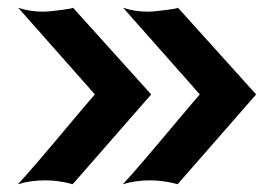

<svg xmlns="http://www.w3.org/2000/svg" viewBox="-20 -475 703 494"><path d="M639 -232 437 -1Q401 -11 366 -11Q329 -11 296 -1Q302 -7 317.5 -24.5Q333 -42 353 -65.5Q373 -89 395 -115Q417 -141 437 -165Q457 -189 472.5 -207Q488 -225 494 -232Q488 -239 473 -256Q458 -273 438 -295.5Q418 -318 396 -343Q374 -368 354 -390.5Q334 -413 318.5 -430.5Q303 -448 297 -455Q327 -445 360 -445Q370 -445 383.5 -446.5Q397 -448 409 -449.5Q421 -451 429 -452.5Q437 -454 438 -455ZM369 -232 167 -1Q131 -11 96 -11Q59 -11 26 -1Q32 -7 47.5 -24.5Q63 -42 83 -65.5Q103 -89 125 -115Q147 -141 167 -165Q187 -189 202.5 -207Q218 -225 224 -232Q218 -239 203 -256Q188 -273 168 -295.5Q148 -318 126 -343Q104 -368 84 -390.5Q64 -413 48.5 -430.5Q33 -448 27 -455Q57 -445 90 -445Q100 -445 113.5 -446.5Q127 -448 139 -449.5Q151 -451 159 -452.5Q167 -454 168 -455Z"/></svg>

Font: New Rocker
Style: Regular
Weight: 400
Designer: Pablo Impallari, Brenda Gallo, Rodrigo Fuenzalida
Foundry: Pablo Impallari, Brenda Gallo, Rodrigo Fuenzalida
Version: Version 1.000; ttfautohint (v0.93) -l 8 -r 50 -G 200 -x 14 -